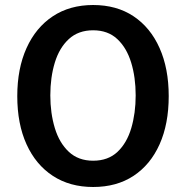

<svg xmlns="http://www.w3.org/2000/svg" viewBox="-20 -729 743 767"><path d="M654 -345Q654 -455 617.5 -537Q581 -619 513.5 -664Q446 -709 352 -709Q259 -709 191 -664Q123 -619 86 -537Q49 -455 49 -345Q49 -234 86 -152.5Q123 -71 191 -26.5Q259 18 352 18Q446 18 513.5 -26.5Q581 -71 617.5 -152.5Q654 -234 654 -345ZM522 -348Q522 -277 504.5 -217.5Q487 -158 449.5 -122.5Q412 -87 352 -87Q293 -87 255 -122.5Q217 -158 199 -217.5Q181 -277 181 -348Q181 -420 199 -479Q217 -538 255 -573Q293 -608 352 -608Q411 -608 448.5 -573Q486 -538 504 -479Q522 -420 522 -348Z"/></svg>

Font: Repo DemiBold
Style: Regular
Weight: 600
Designer: Stefan Peev
Foundry: Context Ltd
Version: Version 1.502